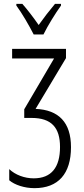

<svg xmlns="http://www.w3.org/2000/svg" viewBox="-20 -968 436 998"><path d="M297 -948H266C232 -907 211 -880 181 -838C154 -877 121 -920 96 -948H65V-939C94 -900 131 -836 155 -789H206C229 -836 267 -897 297 -939ZM323 -714H43V-664H261L106 -400V-355H144C248 -355 292 -304 292 -204C292 -99 248 -41 155 -41C108 -41 59 -59 28 -89V-31C56 -7 107 10 159 10C283 10 349 -65 349 -203C349 -332 285 -397 165 -402L323 -666Z"/></svg>

Font: Noto Sans UI Condensed Light
Style: Regular
Weight: 300
Width: 3
Designer: Monotype Design Team
Foundry: Monotype Imaging Inc.
Version: Version 1.901